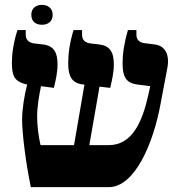

<svg xmlns="http://www.w3.org/2000/svg" viewBox="-20 -771 735 791"><path d="M153 -669C177 -669 197 -682 197 -710C197 -737 177 -751 153 -751C128 -751 109 -737 109 -710C109 -682 128 -669 153 -669ZM107 0H428C533 0 611 -174 642 -346L670 -494C678 -537 666 -583 616 -588L577 -593C553 -595 542 -609 542 -628V-647H507C491 -592 485 -548 485 -511C485 -455 499 -429 545 -423L599 -416L592 -384C566 -266 524 -173 427 -173H348L390 -414L434 -409C442 -443 449 -473 449 -506C449 -557 432 -583 388 -588L353 -592C330 -595 318 -607 318 -628V-647H283C267 -595 261 -549 261 -511C261 -459 274 -429 321 -423H328L285 -173H147C138 -211 133 -257 133 -291C133 -332 141 -378 149 -416L202 -409C210 -443 217 -472 217 -507C217 -556 201 -583 156 -588L121 -592C99 -595 86 -607 86 -628V-647H52C35 -595 29 -548 29 -512C29 -456 41 -436 86 -424L92 -423C80 -377 71 -320 71 -278C71 -221 87 -95 107 0Z"/></svg>

Font: Noto Serif Hebrew SemiCondensed ExtraBold
Style: Regular
Weight: 800
Width: 4
Designer: Monotype Design Team
Foundry: Monotype Imaging Inc.
Version: Version 2.004